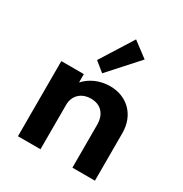

<svg xmlns="http://www.w3.org/2000/svg" viewBox="-192 -989 1079 1133"><g transform="rotate(30 347.5 -422.0)"><path d="M511.5 -766 408.5 -843.5 270 -623 335 -570ZM244 0V-303C244 -363 286 -408 354 -408C420.5 -408 461.5 -365 461.5 -291.5V0H615V-324C615 -445.5 533 -528 415.5 -528C344 -528 283.5 -499 244 -455V-512H90.5V0Z"/></g></svg>

Font: Spartan
Style: Bold
Weight: 700
Designer: Matt Bailey, Mirko Velimirovic
Foundry: Matt Bailey
Version: Version 1.003